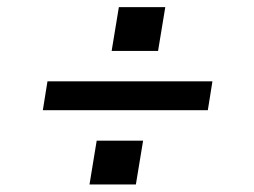

<svg xmlns="http://www.w3.org/2000/svg" viewBox="-20 -548 699 529"><path d="M415.5 -407.7 435.4 -528.4H307.5L287.6 -407.7ZM552.6 -244.3 565.3 -323.9H110.8L98 -244.3ZM354.4 -39.8 374.3 -160.5H246.4L226.6 -39.8Z"/></svg>

Font: Riot Sans 2.0
Style: Italic
Weight: 400
Italic angle: -9.39999°
Designer: Rasmus Andersson
Foundry: rsms
Version: Version 3.006;hotconv 1.0.109;makeotfexe 2.5.65596